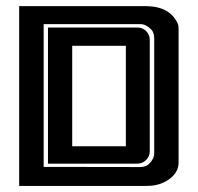

<svg xmlns="http://www.w3.org/2000/svg" viewBox="-20 -611 650 631"><path d="M393.6 -460.4H217.3V-130.4H393.6ZM431.2 -520.5Q448.7 -520.5 460.4 -508.8Q472.2 -497.1 472.2 -479V-114.3Q472.2 -97.2 460.2 -85.2Q448.2 -73.2 431.2 -73.2H137.7V-520.5ZM486.8 -485.8Q486.3 -504.9 476.6 -514.6Q459.5 -531.7 441.4 -531.7H123.5V-62.5L440.4 -62Q459 -62 469.2 -71.8Q486.8 -88.4 486.8 -107.9ZM463.4 -590.8Q540 -588.9 564.9 -531.7Q566.9 -527.3 566.9 -514.2V-77.1Q566.9 -43 533.7 -20.5Q503.9 0 463.4 0H43V-590.8Z"/></svg>

Font: Ebtekar Inline 2
Style: Inline-2
Weight: 500
Designer: Arman Khorramak
Foundry: Arman Khorramak
Version: Version 2.000